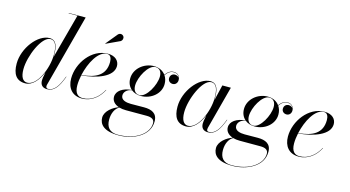

<svg xmlns="http://www.w3.org/2000/svg" viewBox="-101 -1165 3356 1841"><g transform="rotate(15 1576.5 -245.0)"><path d="M356.5 -324C356.5 -401.5 344 -470 273.5 -470C156 -470 30 -305.5 30 -152.5C30 -50 68 10 157 10C228 10 284 -58.5 318.5 -142.5L308 -85C306.5 -74.5 306 -63 306 -58C306 -18 327 10 374 10C441 10 480.5 -38 523.5 -153L520.5 -154C478.5 -41.5 438.5 4.5 382.5 4.5C367 4.5 362 -6 362 -16.5C362 -21 362 -26.5 364 -32.5L555 -750H387V-746.5H474.5L356 -306C356.5 -312.5 356.5 -318.5 356.5 -324ZM353 -324C353 -192.5 273.5 -1 174 -1C132.5 -1 106.5 -38 106.5 -117.5C106.5 -246.5 197 -463 283.5 -463C338.5 -463 353 -401.5 353 -324Z M938 -618.5C954 -628 961 -651 951.5 -667.5C942 -684 916.5 -693.5 895.5 -673L800.5 -557.5L802.5 -555.5ZM645.5 -102.5C645.5 -133.5 650 -168 657.5 -203.5C806 -215.5 965.5 -269.5 965.5 -377C965.5 -429.5 924 -470 852 -470C691.5 -470 571.5 -303.5 571.5 -150C571.5 -55 623.5 10 719.5 10C816 10 886.5 -53 925.5 -129L923 -130.5C883.5 -55.5 815 4.5 727 4.5C680.5 4.5 645.5 -20.5 645.5 -102.5ZM845 -466.5C881 -466.5 891.5 -431.5 891.5 -398C891.5 -269 802 -219 658 -207C686 -332.5 757 -466.5 845 -466.5Z M1260 -160C1361.5 -160 1451.5 -233 1451.5 -328.5C1451.5 -361 1443 -389 1427.5 -411.5C1452 -446 1476.5 -461.5 1509 -461.5C1535.5 -461.5 1558 -447.5 1565.5 -421C1558 -435 1542 -442.5 1524.5 -442.5C1500.5 -442.5 1478 -426 1478 -395C1478 -367 1500.5 -350.5 1525.5 -350.5C1553 -350.5 1571.5 -373 1571.5 -400.5C1571.5 -442.5 1542.5 -465 1508.5 -465C1475 -465 1449 -448.5 1425 -415C1400 -449.5 1358.5 -469.5 1310 -469.5C1208.5 -469.5 1118.5 -392 1118.5 -296.5C1118.5 -252 1135 -217 1162.5 -193.5C1075 -187 1014 -145 1014 -86.5C1014 -47 1040 -16.5 1085.5 -1.5C1030.5 16.5 956 70 956 135.5C956 200.5 1002.5 260 1151 260C1290.5 260 1451.5 188 1451.5 42C1451.5 -39 1394 -63 1319 -63C1290.5 -63 1223 -62 1188 -62C1143.5 -62 1088 -73 1088 -120.5C1088 -150.5 1112.5 -184 1165 -191C1190 -171 1223 -160 1260 -160ZM1245.5 -164.5C1201.5 -164.5 1181.5 -199 1181.5 -243C1181.5 -327 1256 -464.5 1325 -464.5C1369 -464.5 1389 -431 1389 -387C1389 -303 1314.5 -164.5 1245.5 -164.5ZM1025.5 137C1025.5 73 1051.5 20.5 1091.5 0.5C1110.5 6 1132.5 9 1157.5 9H1362.5C1411.5 9 1441.5 23.5 1441.5 62.5C1441.5 162.5 1324 256 1142 256C1059 256 1025.5 209 1025.5 137Z M1953 -324C1953 -397.5 1942.5 -470 1870 -470C1752.5 -470 1626.5 -305.5 1626.5 -152.5C1626.5 -50 1664 10 1753 10C1824.5 10 1881 -59 1915.5 -143.5L1904.5 -85C1903.5 -78 1902.5 -69 1902.5 -58C1902.5 -18 1923.5 10 1970.5 10C2037 10 2077 -38 2120 -153L2117 -154C2075 -41.5 2035 4 1979 4C1964 4 1958.5 -4.5 1958.5 -16C1958.5 -20.5 1959 -26.5 1960.5 -32L2074 -460H1989.5L1952.5 -305.5C1953 -312 1953 -318 1953 -324ZM1949.5 -324C1949.5 -192.5 1869.5 -1 1770.5 -1C1729.5 -1 1702.5 -37.5 1702.5 -117.5C1702.5 -247.5 1793.5 -463 1880 -463C1935 -463 1949.5 -401.5 1949.5 -324Z M2389.5 -160C2491 -160 2581 -233 2581 -328.5C2581 -361 2572.5 -389 2557 -411.5C2581.5 -446 2606 -461.5 2638.5 -461.5C2665 -461.5 2687.5 -447.5 2695 -421C2687.5 -435 2671.5 -442.5 2654 -442.5C2630 -442.5 2607.5 -426 2607.5 -395C2607.5 -367 2630 -350.5 2655 -350.5C2682.5 -350.5 2701 -373 2701 -400.5C2701 -442.5 2672 -465 2638 -465C2604.5 -465 2578.5 -448.5 2554.5 -415C2529.5 -449.5 2488 -469.5 2439.5 -469.5C2338 -469.5 2248 -392 2248 -296.5C2248 -252 2264.5 -217 2292 -193.5C2204.5 -187 2143.5 -145 2143.5 -86.5C2143.5 -47 2169.5 -16.5 2215 -1.5C2160 16.5 2085.5 70 2085.5 135.5C2085.5 200.5 2132 260 2280.5 260C2420 260 2581 188 2581 42C2581 -39 2523.5 -63 2448.5 -63C2420 -63 2352.5 -62 2317.5 -62C2273 -62 2217.5 -73 2217.5 -120.5C2217.5 -150.5 2242 -184 2294.5 -191C2319.5 -171 2352.5 -160 2389.5 -160ZM2375 -164.5C2331 -164.5 2311 -199 2311 -243C2311 -327 2385.5 -464.5 2454.5 -464.5C2498.5 -464.5 2518.5 -431 2518.5 -387C2518.5 -303 2444 -164.5 2375 -164.5ZM2155 137C2155 73 2181 20.5 2221 0.5C2240 6 2262 9 2287 9H2492C2541 9 2571 23.5 2571 62.5C2571 162.5 2453.5 256 2271.5 256C2188.5 256 2155 209 2155 137Z M2797.5 -102.5C2797.5 -133.5 2802 -168 2809.5 -203.5C2958 -215.5 3117.5 -269.5 3117.5 -377C3117.5 -429.5 3076 -470 3004 -470C2843.5 -470 2723.5 -303.5 2723.5 -150C2723.5 -55 2775.5 10 2871.5 10C2968 10 3038.5 -53 3077.5 -129L3075 -130.5C3035.5 -55.5 2967 4.5 2879 4.5C2832.5 4.5 2797.5 -20.5 2797.5 -102.5ZM2997 -466.5C3033 -466.5 3043.5 -431.5 3043.5 -398C3043.5 -269 2954 -219 2810 -207C2838 -332.5 2909 -466.5 2997 -466.5Z"/></g></svg>

Font: Bodoni* 48pt
Style: Italic
Weight: 400
Italic angle: -13°
Version: Version 2.3